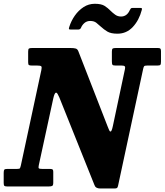

<svg xmlns="http://www.w3.org/2000/svg" viewBox="-66 -1010 892 1040"><path d="M135 -655H107Q94.5 -655 90.5 -657.8Q86.5 -660.5 86.5 -673V-730Q86.5 -743.5 90.5 -746.8Q94.5 -750 108 -750H315Q335 -750 344.5 -747Q354 -744 358.5 -732L517 -325Q522 -313.5 525 -305.5Q528 -297.5 533 -297.5Q539 -297.5 545.5 -328L611 -636.5Q613.5 -647.5 609.2 -651.2Q605 -655 592 -655H560.5Q546 -655 543 -659.2Q540 -663.5 540 -678V-730.5Q540 -743.5 544.2 -746.8Q548.5 -750 561.5 -750H789Q799.5 -750 802.8 -746.5Q806 -743 806 -732.5V-676.5Q806 -662.5 802.5 -658.8Q799 -655 786.5 -655H732.5Q718.5 -655 715.2 -651.8Q712 -648.5 709.5 -637L573.5 -4Q571.5 5 568 8Q564.5 11 554 11H477Q451.5 11 445.5 -8L255.5 -482Q250 -493.5 246.2 -500.8Q242.5 -508 237.5 -508Q229.5 -508 222.5 -476.5L144 -114.5Q141 -101 144.8 -98Q148.5 -95 163.5 -95H204.5Q213.5 -95 218 -92.5Q222.5 -90 222.5 -80V-21Q222.5 -6 216.8 -3Q211 0 197.5 0H-26.5Q-38.5 0 -42.2 -3.2Q-46 -6.5 -46 -19V-73Q-46 -86.5 -42.8 -90.8Q-39.5 -95 -26.5 -95H25.5Q39.5 -95 41.8 -98.5Q44 -102 47 -114L158 -630.5Q161.5 -646.5 157.5 -650.8Q153.5 -655 135 -655ZM570 -827.5Q534.5 -827.5 515.2 -839.2Q496 -851 481.5 -864.5Q468 -877 455.5 -886.8Q443 -896.5 422.5 -896.5Q404.5 -896.5 391.5 -885.5Q378.5 -874.5 371.5 -857Q366.5 -850 357.5 -850H316.5Q307.5 -850 307.2 -853.8Q307 -857.5 309.5 -865Q319.5 -897 339.2 -925.2Q359 -953.5 386.5 -971.5Q414 -989.5 447.5 -989.5Q483 -989.5 500.8 -978Q518.5 -966.5 532 -952.5Q544 -940.5 557.8 -930.5Q571.5 -920.5 589.5 -920.5Q622 -920.5 637.5 -956Q640.5 -961.5 642.8 -964.2Q645 -967 652 -967H695Q701.5 -967 702.5 -964.5Q703.5 -962 702 -956Q687.5 -900.5 653.5 -864Q619.5 -827.5 570 -827.5Z"/></svg>

Font: Besley* Narrow
Style: Bold Italic
Weight: 700
Width: 4
Italic angle: -13°
Designer: Owen Earl
Foundry: indestructible type*
Version: Version 3.000; ttfautohint (v1.8.3)